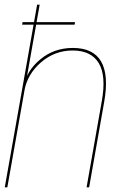

<svg xmlns="http://www.w3.org/2000/svg" viewBox="-24 -805 526 825"><path d="M71 -699H296.5L298.5 -710H73ZM-3.5 0H7.5L146.5 -785H135.5ZM348 0H359L424 -369Q444 -483.5 410.2 -541.2Q376.5 -599 289 -599Q208.5 -599 149.5 -550.2Q90.5 -501.5 79 -436.5L80.5 -413.5Q93 -486 152 -537Q211 -588 288 -588Q367.5 -588 400.2 -534Q433 -480 413.5 -371Z"/></svg>

Font: Anybody UltraCondensed Thin Thin
Style: Italic
Weight: 250
Italic angle: -10°
Version: Version 1.111